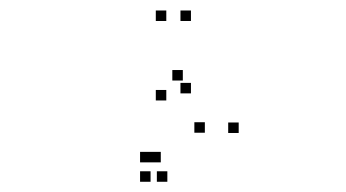

<svg xmlns="http://www.w3.org/2000/svg" viewBox="-20 -54 660 366"><path d="M299 292.5V272.5H279V292.5ZM435 199.5V179.5H415V199.5ZM328.5 99.5V79.5H308.5V99.5ZM344 124V104H324V124ZM344 -14V-34H324V-14ZM297 -14V-34H277V-14ZM297 137.5V117.5H277V137.5ZM370.5 199V179H350.5V199ZM286.5 255.5V235.5H266.5V255.5ZM267 255.5V235.5H247V255.5ZM267 292.5V272.5H247V292.5Z"/></svg>

Font: Monaspace Xenon Dots Var
Style: Regular
Weight: 400
Designer: Riley Cran and the Lettermatic Team
Version: Version 1.100 (Monaspace Xenon Dots)